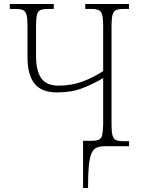

<svg xmlns="http://www.w3.org/2000/svg" viewBox="-20 -734 712 964"><path d="M397 210V-27H437Q463 -27 476 -32.5Q489 -38 493 -55.5Q497 -73 498 -110V-342Q450 -313 394.5 -291.5Q339 -270 266 -270Q188 -270 153 -314.5Q118 -359 118 -448V-605Q118 -642 113 -660Q108 -678 95 -683.5Q82 -689 58 -689H29V-714H250V-689H221Q196 -689 183 -683.5Q170 -678 165.5 -659.5Q161 -641 161 -604V-453Q161 -379 187 -341.5Q213 -304 275 -304Q339 -304 394 -324.5Q449 -345 498 -377V-604Q498 -641 493 -659.5Q488 -678 475 -683.5Q462 -689 438 -689H408V-714H628V-689H601Q576 -689 563 -683.5Q550 -678 545 -659.5Q540 -641 540 -604V-108Q540 -72 545 -54Q550 -36 563 -30.5Q576 -25 603 -25H628V0H509Q483 0 466 7Q449 14 439.5 35.5Q430 57 426 98.5Q422 140 422 210Z"/></svg>

Font: Noto Serif SemiCondensed ExtraLight
Style: Regular
Weight: 200
Width: 4
Designer: Monotype Design Team
Foundry: Monotype Imaging Inc.
Version: Version 2.014